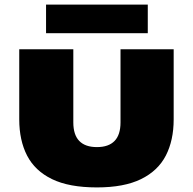

<svg xmlns="http://www.w3.org/2000/svg" viewBox="-20 -810 841 838"><path d="M403 8Q281.5 8 207 -28.2Q132.5 -64.5 98.2 -131Q64 -197.5 64 -289V-595H300V-276Q300 -221.5 326 -194.8Q352 -168 403 -168Q454 -168 480 -194.8Q506 -221.5 506 -276V-595H738V-289Q738 -197.5 703.8 -131Q669.5 -64.5 595.5 -28.2Q521.5 8 403 8ZM181 -665V-790H625V-665Z"/></svg>

Font: Encode Sans SC Expanded Black
Style: Regular
Weight: 900
Width: 7
Designer: Multiple Designers
Foundry: Impallari Type
Version: Version 3.002